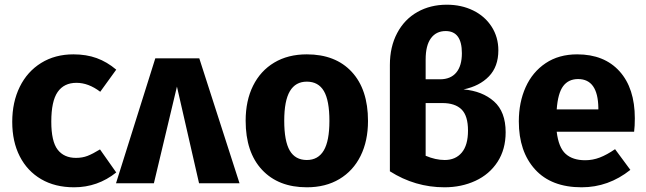

<svg xmlns="http://www.w3.org/2000/svg" viewBox="-20 -779 2747 816"><path d="M474 -483 406 -389Q356 -427 305 -427Q252 -427 225 -388Q198 -349 198 -262Q198 -178 225 -143Q252 -108 303 -108Q330 -108 352 -116.5Q374 -125 405 -144L474 -46Q395 17 295 17Q214 17 155 -17.5Q96 -52 64 -114.5Q32 -177 32 -261Q32 -345 64 -410Q96 -475 155 -511.5Q214 -548 292 -548Q347 -548 391 -532Q435 -516 474 -483Z M827 -531 998 0H826L732 -411L634 0H473L640 -531Z M1544 -265Q1544 -180 1512.5 -116.5Q1481 -53 1422.5 -18Q1364 17 1284 17Q1163 17 1093.5 -57.5Q1024 -132 1024 -266Q1024 -351 1055.5 -414.5Q1087 -478 1145.5 -513Q1204 -548 1284 -548Q1406 -548 1475 -473.5Q1544 -399 1544 -265ZM1188 -266Q1188 -179 1211.5 -139Q1235 -99 1284 -99Q1332 -99 1356 -139.5Q1380 -180 1380 -265Q1380 -352 1356.5 -392Q1333 -432 1284 -432Q1236 -432 1212 -391.5Q1188 -351 1188 -266Z M2129 -217Q2129 -144 2094.5 -91Q2060 -38 2000.5 -10.5Q1941 17 1869 17Q1744 17 1637 -51V-503Q1637 -580 1668 -638.5Q1699 -697 1754 -728Q1809 -759 1879 -759Q1941 -759 1991 -734.5Q2041 -710 2069.5 -665.5Q2098 -621 2098 -565Q2098 -496 2058 -454.5Q2018 -413 1950 -399Q2030 -392 2079.5 -348Q2129 -304 2129 -217ZM1789 -526V-442H1850Q1895 -442 1919 -470.5Q1943 -499 1943 -553Q1943 -647 1874 -647Q1834 -647 1811.5 -616.5Q1789 -586 1789 -526ZM1969 -224Q1969 -287 1941.5 -314Q1914 -341 1860 -341H1789V-117Q1831 -99 1870 -99Q1916 -99 1942.5 -130.5Q1969 -162 1969 -224Z M2675 -219H2346Q2354 -152 2384 -125Q2414 -98 2467 -98Q2499 -98 2529 -109.5Q2559 -121 2594 -145L2659 -57Q2566 17 2452 17Q2323 17 2254 -59Q2185 -135 2185 -263Q2185 -344 2214 -408.5Q2243 -473 2299 -510.5Q2355 -548 2433 -548Q2548 -548 2613 -476Q2678 -404 2678 -276Q2678 -243 2675 -219ZM2523 -321Q2521 -443 2437 -443Q2396 -443 2373.5 -413Q2351 -383 2346 -314H2523Z"/></svg>

Font: Fira Sans BGR
Style: Bold
Weight: 700
Designer: bBox Type GmbH & Carrois Corporate GbR & Edenspiekermann AG
Foundry: bBox Type GmbH & Carrois Corporate GbR & Edenspiekermann AG
Version: Version 4.301